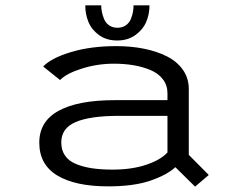

<svg xmlns="http://www.w3.org/2000/svg" viewBox="-20 -684 890 716"><path d="M537.5 -664Q537.5 -631 525.2 -602.2Q513 -573.5 484.8 -553.2Q456.5 -533 417 -533Q377 -533 349.2 -553.2Q321.5 -573.5 309.8 -602.2Q298 -631 298 -664H357.5Q357.5 -652.5 359.8 -640.5Q362 -628.5 367.8 -613.8Q373.5 -599 386.5 -589.8Q399.5 -580.5 418 -580.5Q436.5 -580.5 449.5 -589.8Q462.5 -599 468.2 -613.8Q474 -628.5 476 -640.5Q478 -652.5 478 -664ZM413.5 -512Q468.5 -512 516.2 -502.5Q564 -493 602 -474Q640 -455 662 -423.8Q684 -392.5 684 -352V-106.5L758.5 -31.5L707.5 12L634 -60.5Q602.5 -31.5 540.5 -10.2Q478.5 11 383.5 11Q261 11 193.8 -29.5Q126.5 -70 126.5 -152Q126.5 -231.5 198.8 -271Q271 -310.5 408 -310.5H604.5V-336.5Q604.5 -366 587.5 -388.2Q570.5 -410.5 541.2 -422.8Q512 -435 477.8 -440.8Q443.5 -446.5 404.5 -446.5Q343 -446.5 285.2 -428.2Q227.5 -410 204 -385.5L141 -436Q171 -467.5 244.8 -489.8Q318.5 -512 413.5 -512ZM400 -51.5Q471 -51.5 525 -69.5Q579 -87.5 604.5 -115.5V-252H424.5Q316.5 -252 262.5 -229Q208.5 -206 208.5 -153Q208.5 -124 222.5 -103.8Q236.5 -83.5 263.2 -72.5Q290 -61.5 323.2 -56.5Q356.5 -51.5 400 -51.5Z"/></svg>

Font: League Mono Wide Light
Style: Regular
Weight: 300
Width: 8
Designer: Tyler Finck
Foundry: The League of Moveable Type / Tyler Finck
Version: Version 2.210